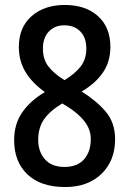

<svg xmlns="http://www.w3.org/2000/svg" viewBox="-20 -744 520 774"><path d="M241 -724Q325 -724 375 -679Q425 -634 425 -555Q425 -495 394.5 -451Q364 -407 309 -375Q369 -338 406.5 -293.5Q444 -249 444 -183Q444 -96 389 -43Q334 10 243 10Q144 10 90.5 -41Q37 -92 37 -179Q37 -244 69.5 -291Q102 -338 161 -373Q110 -409 83 -453.5Q56 -498 56 -555Q56 -634 107.5 -679Q159 -724 241 -724ZM239 -642Q201 -642 177 -617Q153 -592 153 -548Q153 -504 176 -475Q199 -446 240 -421Q283 -447 305.5 -476.5Q328 -506 328 -548Q328 -592 304 -617Q280 -642 239 -642ZM134 -180Q134 -133 161 -102Q188 -71 240 -71Q292 -71 319 -102Q346 -133 346 -183Q346 -222 321 -254.5Q296 -287 249 -316L231 -327Q181 -297 157.5 -263Q134 -229 134 -180Z"/></svg>

Font: Noto Sans Ethiopic Condensed Medium
Style: Regular
Weight: 500
Width: 3
Designer: Monotype Design Team
Foundry: Monotype Imaging Inc.
Version: Version 2.102; ttfautohint (v1.8.4.7-5d5b)